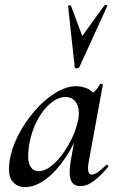

<svg xmlns="http://www.w3.org/2000/svg" viewBox="-20 -751 481 784"><path d="M82 13Q49 13 30 -11.5Q11 -36 19 -91Q26 -143 53.5 -197Q81 -251 120.5 -297Q160 -343 205 -371Q250 -399 291 -399Q310 -399 330 -392Q350 -385 364.5 -368.5Q379 -352 381 -326L327 -357Q342 -359 360 -373Q378 -387 388 -407Q390 -410 395.5 -408.5Q401 -407 400 -405L342 -89Q333 -38 355 -38Q365 -38 380 -48.5Q395 -59 413 -77Q416 -80 420 -76Q424 -72 421 -69Q390 -32 362.5 -11.5Q335 9 309 9Q280 9 270 -14Q260 -37 268 -89L293 -229L313 -246Q287 -166 248 -108Q209 -50 166 -18.5Q123 13 82 13ZM137 -52Q162 -52 188 -72Q214 -92 237 -124Q260 -156 276.5 -192.5Q293 -229 299 -261Q307 -304 292.5 -329.5Q278 -355 246 -355Q216 -354 185.5 -328.5Q155 -303 132 -259.5Q109 -216 99 -160Q90 -101 101.5 -76.5Q113 -52 137 -52ZM285 -477 258 -726Q258 -729 263.5 -729.5Q269 -730 270 -727L316 -604L407 -730Q409 -732 414 -730.5Q419 -729 418 -726L304 -477Q301 -472 293 -472Q285 -472 285 -477Z"/></svg>

Font: Cormorant SemiBold
Style: Italic
Weight: 600
Italic angle: -10°
Designer: Christian Thalmann (Catharsis Fonts)
Foundry: Catharsis Fonts
Version: Version 4.000